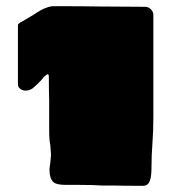

<svg xmlns="http://www.w3.org/2000/svg" viewBox="-20 -601 573 621"><path d="M345 -1H308Q284 -3 236 -3H194Q164 -3 154 -11Q140 -22 140 -54L141 -63Q141 -66 142 -69.5Q143 -73 143 -78L145 -100L143 -128Q143 -132 142 -135.5Q141 -139 141 -143L140 -150Q139 -160 139 -188V-278Q138 -309 138 -350Q138 -361 135 -361Q131 -361 123 -353Q105 -331 85 -315Q75 -308 63 -308Q52 -308 45 -314Q38 -320 38 -328V-519Q38 -523 40 -524Q42 -525 44 -527Q46 -529 49 -530Q55 -533 64.5 -539Q74 -545 88 -553Q116 -572 130 -576Q143 -581 153 -581Q255 -581 301 -580L449 -579Q460 -579 468 -571Q476 -563 476 -553V-220Q476 -176 473 -138Q470 -98 470 -61Q470 -33 466 -21Q461 0 443 0Q373 0 345 -1Z"/></svg>

Font: Sigmar One
Style: Regular
Weight: 400
Designer: Vernon Adams
Foundry: Vernon Adams
Version: Version 2.000